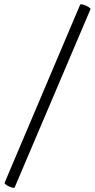

<svg xmlns="http://www.w3.org/2000/svg" viewBox="-20 -742 450 912"><path d="M2 126 360.4 -719.2Q362.3 -723.6 375.2 -720Q388.2 -716.3 399.9 -709.2Q411.6 -702.1 409.7 -698.2L49.8 147.9Q47.9 152.3 35.2 148.4Q22.5 144.5 11.2 137.2Q0 129.9 2 126Z"/></svg>

Font: Junicode Two Beta VF
Style: Regular
Weight: 400
Designer: Peter S. Baker
Foundry: Briery Creek Software
Version: Version 1.031 beta; ttfautohint (v1.8.1.43-b0c9)